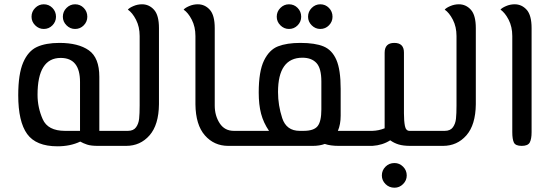

<svg xmlns="http://www.w3.org/2000/svg" viewBox="-20 -680 2548 895"><path d="M511 -70V0H437Q404 0 386 -6Q368 -12 354 -20Q308 2 248 2Q148 2 106.5 -55.5Q65 -113 65 -236Q65 -335 88 -388.5Q111 -442 152 -461Q193 -480 257 -480Q345 -480 394 -445.5Q443 -411 443 -322V-70ZM283 -70H353V-298Q353 -410 263 -410Q155 -410 155 -238Q155 -179 179 -124.5Q203 -70 283 -70ZM348 -22H347ZM127 -602Q127 -626 144 -643Q161 -660 184 -660Q208 -660 224.5 -643Q241 -626 241 -602Q241 -579 224.5 -562Q208 -545 184 -545Q161 -545 144 -562Q127 -579 127 -602ZM273 -602Q273 -626 290 -643Q307 -660 330 -660Q354 -660 370.5 -643Q387 -626 387 -602Q387 -579 370.5 -562Q354 -545 330 -545Q307 -545 290 -562Q273 -579 273 -602Z M511 -70H576Q602 -70 614 -86.5Q626 -103 628.5 -126.5Q631 -150 631 -188V-512Q631 -555 614 -588Q597 -621 576 -635Q582 -643 601.5 -651.5Q621 -660 642 -660Q675 -660 698 -634.5Q721 -609 721 -549V-194Q720 -98 677 -49Q634 0 568 0H511Z M891 -194V-512Q891 -555 874 -588Q857 -621 836 -635Q842 -643 861.5 -651.5Q881 -660 902 -660Q935 -660 958 -634.5Q981 -609 981 -549V-188Q981 -141 1004 -105.5Q1027 -70 1070 -70H1101V0H1044Q978 0 935 -49Q892 -98 891 -194Z M1659 -70V0H1559Q1520 0 1494 -9Q1470 0 1438 0H1101V-70H1234Q1208 -108 1197 -150Q1186 -192 1186 -249Q1186 -347 1210.5 -397.5Q1235 -448 1276 -464Q1317 -480 1380 -480Q1449 -480 1488.5 -463.5Q1528 -447 1548 -401Q1568 -355 1568 -266V-141Q1568 -100 1555 -70ZM1478 -170V-300Q1478 -362 1455 -386.5Q1432 -411 1390 -411Q1276 -411 1276 -251Q1276 -189 1295.5 -129.5Q1315 -70 1377 -70H1395Q1443 -70 1460.5 -92Q1478 -114 1478 -170ZM1270 -602Q1270 -626 1287 -643Q1304 -660 1327 -660Q1351 -660 1367.5 -643Q1384 -626 1384 -602Q1384 -579 1367.5 -562Q1351 -545 1327 -545Q1304 -545 1287 -562Q1270 -579 1270 -602ZM1416 -602Q1416 -626 1433 -643Q1450 -660 1473 -660Q1497 -660 1513.5 -643Q1530 -626 1530 -602Q1530 -579 1513.5 -562Q1497 -545 1473 -545Q1450 -545 1433 -562Q1416 -579 1416 -602Z M1988 -70V0H1893Q1860 0 1838.5 -6.5Q1817 -13 1799 -26Q1763 -3 1716 0H1659V-70H1716Q1746 -71 1773 -82V-434Q1773 -480 1818 -480Q1863 -480 1863 -435V-152Q1863 -116 1867.5 -93Q1872 -70 1889 -70ZM1760 138Q1760 114 1777 97Q1794 80 1819 80Q1842 80 1859 97Q1876 114 1876 138Q1876 161 1859 178Q1842 195 1819 195Q1794 195 1777 178Q1760 161 1760 138Z M1988 -70H2053Q2079 -70 2091 -86.5Q2103 -103 2105.5 -126.5Q2108 -150 2108 -188V-512Q2108 -555 2091 -588Q2074 -621 2053 -635Q2059 -643 2078.5 -651.5Q2098 -660 2119 -660Q2152 -660 2175 -634.5Q2198 -609 2198 -549V-194Q2197 -98 2154 -49Q2111 0 2045 0H1988Z M2368 -64V-512Q2368 -555 2351 -588Q2334 -621 2313 -635Q2319 -643 2338.5 -651.5Q2358 -660 2379 -660Q2412 -660 2435 -634.5Q2458 -609 2458 -549V-64Q2458 -32 2449.5 -16Q2441 0 2412 0Q2383 0 2375.5 -15.5Q2368 -31 2368 -64Z"/></svg>

Font: El Messiri
Style: Regular
Weight: 400
Designer: Mohamed Gaber
Foundry: Kief Type Foundry
Version: Version 2.006